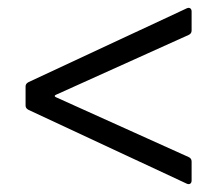

<svg xmlns="http://www.w3.org/2000/svg" viewBox="-20 -514 540 488"><path d="M467 -55V-104C467 -109 464 -113 459 -115L122 -267C118 -269 118 -271 122 -273L459 -425C464 -427 467 -431 467 -436V-485C467 -492 462 -496 455 -493L52 -305C47 -302 45 -299 45 -294V-246C45 -241 47 -238 52 -235L455 -47C462 -44 467 -48 467 -55Z"/></svg>

Font: Elastic
Style: elastic
Weight: 400
Designer: Jeremy Tribby
Foundry: Tribby Type
Version: Version 1.422;hotconv 1.0.109;makeotfexe 2.5.65596